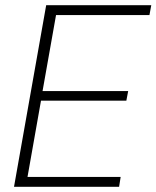

<svg xmlns="http://www.w3.org/2000/svg" viewBox="-20 -720 603 740"><path d="M34 0 158 -700H563L556 -662H196L144 -369H474L467 -332H138L86 -38H445L439 0Z"/></svg>

Font: DM Sans 12pt ExtraLight
Style: Italic
Weight: 250
Italic angle: -10°
Version: Version 4.004;gftools[0.9.30]